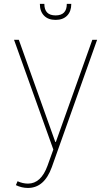

<svg xmlns="http://www.w3.org/2000/svg" viewBox="-20 -747 563 972"><path d="M75.3 -545.5 259.9 -28.4H262.8L447.4 -545.5H471.6L242.2 99.4Q204.2 204.5 121.4 204.5Q90.2 204.5 60.4 190.3L68.9 170.5Q95.2 182.5 121.8 182.5Q187.9 182.5 220.9 90.9L250 9.9L51.1 -545.5ZM204.5 -727.3Q204.5 -669 261.4 -669Q318.2 -669 318.2 -727.3H340.9Q340.9 -689.6 320 -668Q299 -646.3 261.4 -646.3Q223.7 -646.3 202.8 -668Q181.8 -689.6 181.8 -727.3Z"/></svg>

Font: Inter P Thin
Style: Regular
Weight: 100
Designer: Rasmus Andersson
Foundry: rsms
Version: Version 3.018;git-588b23468